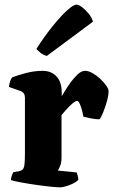

<svg xmlns="http://www.w3.org/2000/svg" viewBox="-20 -804 488 824"><path d="M237 0Q225 0 196 -3Q167 -6 132.5 -11Q98 -16 68.5 -21.5Q39 -27 27 -31Q27 -38 30 -47.5Q33 -57 37 -65L61 -69Q71 -71 77 -76.5Q83 -82 85 -98Q87 -114 87 -147V-385Q87 -406 69 -413L18 -431Q20 -443 23 -453.5Q26 -464 32 -472Q50 -479 87.5 -489.5Q125 -500 163 -500Q200 -500 222.5 -476Q245 -452 245 -406V-391Q248 -396 258.5 -413.5Q269 -431 283.5 -451Q298 -471 314 -485.5Q330 -500 345 -500Q360 -500 377.5 -490Q395 -480 410.5 -465.5Q426 -451 436 -436.5Q446 -422 446 -413Q446 -395 439 -370Q432 -345 423 -322.5Q414 -300 407 -292Q390 -292 370 -296Q350 -300 338 -303Q337 -310 333 -326.5Q329 -343 323 -357Q317 -371 311 -371Q304 -371 290 -359Q276 -347 263 -332Q250 -317 244 -310V-128Q244 -106 238 -91.5Q232 -77 228 -72L309 -64Q311 -59 313.5 -50Q316 -41 316 -32Q305 -20 279 -10Q253 0 237 0ZM181 -564Q166 -568 154 -577.5Q142 -587 136 -594Q172 -650 206.5 -692.5Q241 -735 268 -759.5Q295 -784 308 -784Q318 -784 332.5 -773Q347 -762 360.5 -745.5Q374 -729 379 -711Z"/></svg>

Font: Texturina ExtraBold
Style: Regular
Weight: 800
Designer: Guillermo Torres Carreño
Foundry: Omnibus-Type
Version: Version 1.002; ttfautohint (v1.8.3)